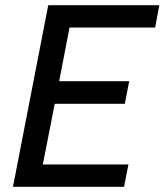

<svg xmlns="http://www.w3.org/2000/svg" viewBox="-20 -720 634 740"><path d="M30 0H458L475 -86H145L191 -320H461L478 -407H208L248 -614H578L594 -700H166Z"/></svg>

Font: Uncut Sans Medium Italic
Style: Regular
Weight: 500
Italic angle: -11°
Designer: Kasper Nordkvist
Foundry: UNCUT.wtf
Version: Version 1.304;Glyphs 3.2 (3246)